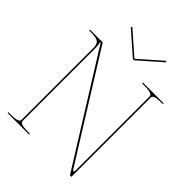

<svg xmlns="http://www.w3.org/2000/svg" viewBox="-265 -1106 1245 1245"><g transform="rotate(45 357.5 -483.0)"><path d="M207.5 -966.5 200.5 -959 357 -821.5H368L524.5 -959L517.5 -966.5L364 -831.5H361ZM25 -760V-752.5H31C91 -752.5 125 -748 125 -695V-35C125 -20.5 118.5 -7.5 50 -7.5H30V0H227.5V-7.5H210C141.5 -7.5 135 -20.5 135 -35V-694.5C135 -722.5 133.5 -732 129 -750H133.5L600 -2.5C601 -0.5 603 0 604.5 0H615V-725C615 -740.5 624 -752.5 690 -752.5H700V-760H510V-752.5H530C596 -752.5 605 -740.5 605 -725V-48C605 -39.5 602.5 -35 599 -35C596 -35 592 -38 588.5 -44L143.5 -757.5C143 -758.5 141.5 -760 139.5 -760Z"/></g></svg>

Font: Znikomit
Style: Regular
Weight: 100
Designer: gluk
Foundry: gluk
Version: Version 0.55